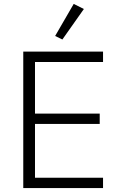

<svg xmlns="http://www.w3.org/2000/svg" viewBox="-20 -962 614 982"><path d="M409 -916 299 -760 262 -778 357 -942ZM507 0H99V-698H507V-645H159V-381H490V-328H159V-53H507Z"/></svg>

Font: IBM Plex Sans Light
Style: Regular
Weight: 300
Designer: Mike Abbink, Paul van der Laan, Pieter van Rosmalen
Foundry: Bold Monday
Version: Version 3.0